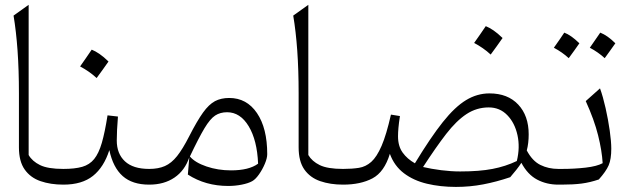

<svg xmlns="http://www.w3.org/2000/svg" viewBox="-20 -752 2582 782"><path d="M96.7 -732.4V-120.6Q111.3 -95.2 143.1 -79.6Q174.8 -64 237.8 -64H238.3V0H237.8Q186 0 145 -14.2Q104 -28.3 80.6 -61.5Q57.1 -94.7 57.1 -151.9V-372.1Q57.1 -466.8 51.5 -545.7Q45.9 -624.5 35.2 -688.5Z M353.5 -549.8Q368.2 -543.9 385 -532.5Q401.9 -521 421.9 -501.5Q410.2 -484.9 398.2 -468Q386.2 -451.2 373.5 -434.1Q358.4 -448.2 341.1 -460.2Q323.7 -472.2 306.2 -481.4Q318.4 -498.5 329.8 -515.1Q341.3 -531.7 353.5 -549.8ZM238.3 0Q223.6 0 223.6 -30.8V-33.2Q223.6 -64 238.3 -64Q284.7 -64 314.7 -72.5Q344.7 -81.1 363.5 -104.2Q382.3 -127.4 394.8 -170.4Q407.2 -213.4 418 -282.2L460.4 -277.3Q458 -248.5 456.8 -223.9Q455.6 -199.2 455.6 -179.7Q455.6 -126 488.8 -95Q522 -64 587.4 -64H587.9V0H587.4Q519 0 479.7 -34.9Q440.4 -69.8 425.3 -140.6Q403.3 -71.3 358.6 -35.6Q314 0 238.3 0Z M913.6 -353Q984.9 -353 1026.6 -291.5Q1068.4 -230 1068.4 -124Q1068.4 -107.9 1058.6 -84.7Q1048.8 -61.5 1034.7 -41.5Q1020.5 -21.5 1007.3 -14.2Q991.7 -5.4 964.8 0Q938 5.4 909.7 5.4Q816.9 5.4 745.1 -41L751 -111.3Q732.9 -57.6 690.7 -28.8Q648.4 0 587.9 0Q573.2 0 573.2 -30.8V-33.2Q573.2 -64 587.9 -64Q625 -64 651.6 -75.7Q678.2 -87.4 701.2 -116.2Q724.1 -145 750.5 -196.8Q782.7 -259.8 806.9 -293.5Q831.1 -327.1 855.7 -340.1Q880.4 -353 913.6 -353ZM904.8 -294.9Q877 -294.9 856.4 -281.5Q835.9 -268.1 812.7 -229.5Q789.6 -190.9 753.4 -114.7Q774.4 -89.8 821 -74Q867.7 -58.1 920.9 -58.1Q994.1 -58.1 1031.2 -85.4Q1027.3 -180.7 992.9 -237.8Q958.5 -294.9 904.8 -294.9Z M1235.8 -732.4V-120.6Q1250.5 -95.2 1282.2 -79.6Q1314 -64 1377 -64H1377.4V0H1377Q1325.2 0 1284.2 -14.2Q1243.2 -28.3 1219.7 -61.5Q1196.3 -94.7 1196.3 -151.9V-372.1Q1196.3 -466.8 1190.7 -545.7Q1185.1 -624.5 1174.3 -688.5Z M1973.6 -371.6Q2047.9 -371.6 2090.6 -326.2Q2133.3 -280.8 2133.3 -204.6Q2133.3 -168.5 2125.5 -139.2Q2148.4 -96.2 2181.2 -80.1Q2213.9 -64 2253.9 -64H2254.4V0H2253.9Q2206.5 0 2167.7 -20.5Q2128.9 -41 2103.5 -88.9Q2094.7 -75.2 2083.5 -61Q2072.3 -46.9 2058.1 -30.3Q2001.5 -11.2 1947.8 -1Q1894 9.3 1836.9 9.3Q1773.4 9.3 1719 -3.7Q1664.6 -16.6 1625.2 -46.4Q1585.9 -76.2 1567.9 -125.5Q1545.4 -51.3 1497.1 -25.6Q1448.7 0 1377.4 0Q1362.8 0 1362.8 -30.8V-33.2Q1362.8 -64 1377.4 -64Q1413.6 -64 1441.7 -68.4Q1469.7 -72.8 1492.2 -92.8Q1514.6 -112.8 1534.2 -158Q1553.7 -203.1 1572.3 -285.2L1608.9 -279.3Q1604.5 -251 1602.8 -231.2Q1601.1 -211.4 1601.1 -196.8Q1601.1 -156.7 1619.9 -130.6Q1638.7 -104.5 1669.9 -86.9Q1733.9 -192.4 1783.4 -254.6Q1833 -316.9 1878.2 -344.2Q1923.3 -371.6 1973.6 -371.6ZM1970.7 -314.5Q1921.4 -314.5 1880.1 -287.4Q1838.9 -260.3 1797.1 -206.3Q1755.4 -152.3 1703.1 -71.8Q1736.3 -64 1776.9 -58.8Q1817.4 -53.7 1854 -53.7Q1932.6 -53.7 1985.8 -64Q2039.1 -74.2 2085 -96.2Q2098.6 -151.9 2087.6 -201.7Q2076.7 -251.5 2046.1 -283Q2015.6 -314.5 1970.7 -314.5ZM1958.5 -645.5Q1973.1 -639.6 1990 -628.2Q2006.8 -616.7 2026.9 -597.2Q2015.1 -580.6 2003.2 -563.7Q1991.2 -546.9 1978.5 -529.8Q1963.4 -543.9 1946 -555.9Q1928.7 -567.9 1911.1 -577.1Q1923.3 -594.2 1934.8 -610.8Q1946.3 -627.4 1958.5 -645.5Z M2296.4 -515.1Q2270.5 -539.1 2235.8 -557.6Q2258.3 -588.9 2278.3 -619.1Q2305.7 -608.9 2339.8 -575.7Q2321.3 -548.8 2296.4 -515.1ZM2382.3 -557.6Q2402.3 -585.9 2424.8 -619.1Q2454.6 -607.4 2486.3 -575.7Q2475.6 -560.5 2464.8 -545.4Q2454.1 -530.3 2442.9 -515.1Q2417 -539.1 2382.3 -557.6ZM2254.4 0Q2239.7 0 2239.7 -30.8V-33.2Q2239.7 -64 2254.4 -64H2268.6Q2319.3 -64 2365.5 -69.3Q2411.6 -74.7 2434.6 -87.4Q2431.6 -138.2 2416 -200.9Q2400.4 -263.7 2365.7 -340.3L2423.8 -392.1Q2436 -358.4 2446.5 -311.8Q2457 -265.1 2463.4 -220.2Q2469.7 -175.3 2469.7 -146.5Q2469.7 -103.5 2459 -78.6Q2448.2 -53.7 2418.9 -21Q2382.8 -8.8 2348.9 -4.4Q2314.9 0 2266.1 0Z"/></svg>

Font: Pinar DS1 Light
Style: Regular
Weight: 300
Designer: Amin Abedi
Version: Version 3.000